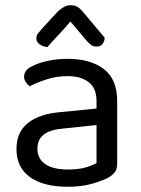

<svg xmlns="http://www.w3.org/2000/svg" viewBox="-20 -700 539 734"><path d="M240 -52Q282 -52 309.5 -60.5Q337 -69 349 -77V-222L225 -209Q173 -205 148 -186Q123 -167 123 -131Q123 -94 152.5 -73Q182 -52 240 -52ZM239 -475Q326 -475 377 -436Q428 -397 428 -313V-76Q428 -54 419.5 -42.5Q411 -31 394 -21Q370 -8 330 3Q290 14 240 14Q146 14 94.5 -23Q43 -60 43 -130Q43 -195 86.5 -229.5Q130 -264 207 -271L349 -285V-313Q349 -363 319 -386Q289 -409 238 -409Q197 -409 159.5 -397Q122 -385 93 -370Q85 -377 78.5 -386.5Q72 -396 72 -406Q72 -432 101 -446Q128 -460 163.5 -467.5Q199 -475 239 -475ZM314 -541 249 -618Q226 -590 203.5 -566.5Q181 -543 161 -520Q143 -522 131 -531Q119 -540 119 -553Q119 -564 125.5 -572.5Q132 -581 141 -591L202 -657Q215 -668 225.5 -674Q236 -680 249 -680Q265 -680 275.5 -674Q286 -668 296 -656L380 -556Q380 -543 372.5 -532.5Q365 -522 349 -522Q337 -522 329.5 -527.5Q322 -533 314 -541Z"/></svg>

Font: Baloo Bhaijaan 2
Style: Regular
Weight: 400
Designer: Sanskriti Dholi, Noopur Datye and Ek Type
Foundry: Ek Type
Version: Version 1.701